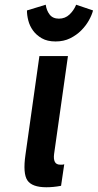

<svg xmlns="http://www.w3.org/2000/svg" viewBox="-20 -779 412 809"><path d="M146 -542.7 87.3 -126.9Q75.9 -48.1 95.4 -19.1Q115 10 175.3 10Q189.4 10 204.4 8.6Q219.4 7.3 237.3 3.9L250.7 -87.1Q245.7 -85.1 242.1 -85.1Q238.6 -85.1 234.1 -85.1Q217.1 -85.1 211.1 -97Q205.1 -108.9 207.9 -129.9L266.3 -542.7ZM214.1 -604.3Q248.6 -604.3 275.5 -617.6Q302.4 -630.9 322.1 -650.7Q341.9 -670.6 354.5 -693.1Q367.1 -715.7 372 -735L300.9 -759.1Q291.1 -735.1 272.8 -717.8Q254.4 -700.4 228.3 -700.4Q202.4 -700.4 189.1 -717.8Q175.9 -735.1 172.7 -759.1L93.6 -735Q93.4 -715.7 99.2 -692.8Q105 -669.9 119.1 -650.4Q133.1 -630.9 156.3 -617.6Q179.4 -604.3 214.1 -604.3Z"/></svg>

Font: Secuela ExtLt
Style: Italic
Weight: 200
Italic angle: -8°
Designer: Fernando Haro
Foundry: deFharo
Version: Version 1.704